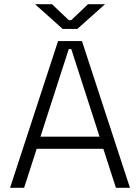

<svg xmlns="http://www.w3.org/2000/svg" viewBox="-20 -896 668 916"><path d="M95 0H28L257 -700H371L600 0H533L473 -186H155ZM308 -662 173 -244H455L320 -662ZM349 -758H279L147 -876H228L308 -800H320L400 -876H481Z"/></svg>

Font: Space Grotesk Variable Light
Style: Regular
Weight: 300
Designer: Florian Karsten
Foundry: Florian Karsten
Version: Version 2.000